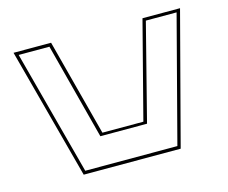

<svg xmlns="http://www.w3.org/2000/svg" viewBox="-82 -652 908 763"><g transform="rotate(-15 372.5 -270.0)"><path d="M174 0 30 -540H184.5L289 -142H457.5L560.5 -540H715L573 0ZM184 -13.5H563L697.5 -527.5H571L469.5 -130.5H277.5L174 -526.5H47.5Z"/></g></svg>

Font: Tourney Expanded Thin
Style: Regular
Weight: 100
Width: 7
Designer: Tyler Finck
Foundry: Etcetera Type Co
Version: Version 1.010; ttfautohint (v1.8.3)